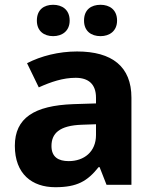

<svg xmlns="http://www.w3.org/2000/svg" viewBox="-20 -865 644 802"><path d="M134 -779C134 -735 164 -714 202 -714C239 -714 271 -735 271 -779C271 -825 239 -845 202 -845C164 -845 134 -825 134 -779ZM331 -779C331 -735 361 -714 400 -714C437 -714 469 -735 469 -779C469 -825 437 -845 400 -845C361 -845 331 -825 331 -779ZM302 -650C225 -650 151 -631 93 -601L142 -500C193 -523 243 -540 296 -540C349 -540 381 -514 381 -457V-433L286 -430C123 -424 42 -372 42 -256C42 -138 114 -83 211 -83C302 -83 345 -108 392 -167H396L425 -93H529V-457C529 -587 448 -650 302 -650ZM323 -344 381 -346V-301C381 -231 331 -192 267 -192C224 -192 195 -209 195 -255C195 -307 227 -341 323 -344Z"/></svg>

Font: Noto Sans Kannada UI
Style: Bold
Weight: 700
Designer: Jelle Bosma - Monotype Design Team
Foundry: Monotype Imaging Inc.
Version: Version 2.005